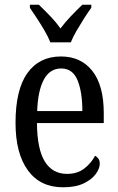

<svg xmlns="http://www.w3.org/2000/svg" viewBox="-20 -786 502 816"><path d="M248 10Q151 10 98.5 -62Q46 -134 46 -264Q46 -405 96.5 -475.5Q147 -546 239 -546Q324 -546 372.5 -484.5Q421 -423 421 -305V-263H137Q138 -152 170.5 -99.5Q203 -47 265 -47Q309 -47 338.5 -70Q368 -93 384 -124Q392 -120 398 -112Q404 -104 404 -90Q404 -70 387 -46.5Q370 -23 335.5 -6.5Q301 10 248 10ZM330 -314Q330 -395 309.5 -445Q289 -495 240 -495Q192 -495 166.5 -448Q141 -401 138 -314ZM194 -606Q185 -629 169.5 -655.5Q154 -682 137 -708Q120 -734 107 -753V-766H145Q168 -744 193 -718Q218 -692 237 -665Q257 -692 282 -718Q307 -744 330 -766H368V-753Q354 -734 337.5 -708Q321 -682 305.5 -655.5Q290 -629 281 -606Z"/></svg>

Font: Noto Serif Sinhala Condensed
Style: Regular
Weight: 400
Width: 3
Designer: Jelle Bosma - Monotype Design Team
Foundry: Monotype Imaging Inc.
Version: Version 2.007; ttfautohint (v1.8.4.7-5d5b)